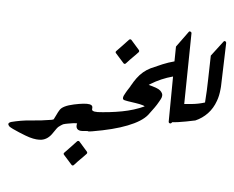

<svg xmlns="http://www.w3.org/2000/svg" viewBox="-114 -1123 1718 1408"><g transform="rotate(10 745.0 -419.0)"><path d="M389 -160Q386 -143 373 -136Q360 -124 349.5 -107Q339 -90 330 -73Q302 -19 255 -7Q246 -5 236.5 -4Q227 -3 217 -3Q194 -3 164 -9Q154 -11 132 -17Q110 -23 84 -31.5Q58 -40 36 -48Q14 -56 4 -63Q-17 -83 11 -96Q45 -108 81 -117.5Q117 -127 156 -133Q231 -145 300 -163Q322 -169 337 -186Q348 -202 366 -198Q395 -193 389 -160Z M597 21Q604 28 599 37Q589 50 579 62Q569 74 559 86Q549 98 544 104Q539 110 534.5 116.5Q530 123 520 135Q517 139 512 139.5Q507 140 503 136L436 73Q429 66 435 58Q455 33 474.5 9Q494 -15 513 -40Q516 -44 521.5 -45Q527 -46 531 -42Z M361 -122Q352 -111 342 -105.5Q332 -100 319 -110Q312 -116 308.5 -124.5Q305 -133 308 -147Q307 -154 311 -159.5Q315 -165 317 -171Q325 -189 331.5 -208Q338 -227 347 -244Q363 -278 444 -303Q483 -315 511.5 -320.5Q540 -326 558 -324Q582 -321 581 -299Q579 -284 590 -280Q601 -276 616 -278Q629 -280 629 -266L627 -147Q627 -137 617 -135L538 -122Q511 -118 498.5 -131Q486 -144 491 -171Q491 -170 488 -170Q482 -170 476 -169Q470 -168 464 -167Q445 -162 426.5 -157.5Q408 -153 391 -146Q377 -137 361 -122Z M843 -779Q850 -772 845 -763Q835 -750 825 -738Q815 -726 805 -714Q795 -702 790 -696Q785 -690 780.5 -683.5Q776 -677 766 -665Q763 -661 758 -660.5Q753 -660 749 -664L682 -727Q675 -734 681 -742Q701 -767 720.5 -791Q740 -815 759 -840Q762 -844 767.5 -845Q773 -846 777 -842Z M611 -276Q713 -290 800 -314.5Q887 -339 957 -379Q954 -381 950.5 -382.5Q947 -384 941 -385Q918 -390 887.5 -391.5Q857 -393 830 -395Q823 -396 816 -396.5Q809 -397 804 -398Q792 -400 790 -409Q788 -418 792.5 -430.5Q797 -443 802.5 -454Q808 -465 810 -470Q817 -484 819.5 -488Q822 -492 829 -506H828L846 -542Q848 -548 856 -548Q881 -550 905.5 -547Q930 -544 956 -540Q989 -535 1021 -526Q1053 -517 1066 -494Q1070 -487 1070 -477Q1070 -465 1065 -453.5Q1060 -442 1056 -433Q1044 -406 1030 -382.5Q1016 -359 1001 -335L993 -322Q956 -268 859 -220Q811 -196 748.5 -174Q686 -152 609 -132L586 -127Q579 -126 575 -130Q571 -134 572 -141L597 -266Q599 -275 609 -275Z M1107 -851 1180 -972Q1184 -980 1192.5 -977.5Q1201 -975 1202 -967L1243 -401L1172 -294Q1167 -287 1159 -289Q1151 -291 1150 -300L1124 -631Q1039 -600 969 -547.5Q899 -495 850 -426Q849 -425 845.5 -422.5Q842 -420 838 -421L816 -426Q804 -428 807 -440Q827 -514 862 -571.5Q897 -629 952 -662Q992 -685 1032.5 -706Q1073 -727 1115 -742Z M1388 -484Q1387 -574 1381 -656.5Q1375 -739 1370 -830L1444 -947Q1449 -955 1456.5 -952Q1464 -949 1465 -941L1483 -619V-602Q1483 -550 1472 -511Q1457 -453 1423 -410.5Q1389 -368 1341 -342Q1340 -342 1322 -336.5Q1304 -331 1276.5 -323Q1249 -315 1218.5 -308Q1188 -301 1161 -298L1154 -307L1175 -427Q1177 -435 1185 -437Q1244 -447 1293 -456Q1342 -465 1388 -484Z"/></g></svg>

Font: Aref Ruqaa Ink
Style: Bold
Weight: 700
Designer: Abdullah Aref
Version: Version 1.005